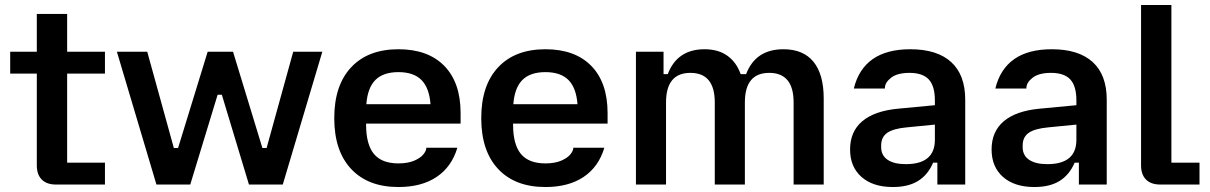

<svg xmlns="http://www.w3.org/2000/svg" viewBox="-20 -742 4864 772"><path d="M128 -77V-446H21V-534H128V-686H250V-534H402V-446H250V-88H402V0H205Q168 0 148 -20Q128 -40 128 -77Z M450 -534H572L679 -147H696L815 -534H917L1035 -147H1052L1159 -534H1276L1117 0H981L872 -361H855L745 0H609Z M1324 -267Q1324 -399 1392 -471.5Q1460 -544 1582 -544Q1701 -544 1766.5 -477Q1832 -410 1832 -287V-245H1452V-241Q1452 -161 1483.5 -123Q1515 -85 1582 -85Q1620 -85 1645.5 -96Q1671 -107 1682.5 -121.5Q1694 -136 1694 -146V-148H1819Q1796 -71 1735.5 -30.5Q1675 10 1582 10Q1460 10 1392 -62.5Q1324 -135 1324 -267ZM1711 -323Q1706 -389 1674.5 -420.5Q1643 -452 1582 -452Q1521 -452 1489.5 -420.5Q1458 -389 1453 -323Z M1915 -267Q1915 -399 1983 -471.5Q2051 -544 2173 -544Q2292 -544 2357.5 -477Q2423 -410 2423 -287V-245H2043V-241Q2043 -161 2074.5 -123Q2106 -85 2173 -85Q2211 -85 2236.5 -96Q2262 -107 2273.5 -121.5Q2285 -136 2285 -146V-148H2410Q2387 -71 2326.5 -30.5Q2266 10 2173 10Q2051 10 1983 -62.5Q1915 -135 1915 -267ZM2302 -323Q2297 -389 2265.5 -420.5Q2234 -452 2173 -452Q2112 -452 2080.5 -420.5Q2049 -389 2044 -323Z M2756 -449Q2658 -449 2658 -330V0H2537V-534H2648V-444H2665Q2703 -544 2813 -544Q2868 -544 2904.5 -518Q2941 -492 2958 -444H2980Q3018 -544 3130 -544Q3210 -544 3251 -493.5Q3292 -443 3292 -346V0H3171V-330Q3171 -449 3073 -449Q2975 -449 2975 -330V0H2854V-330Q2854 -449 2756 -449Z M3398 -141Q3398 -213 3447 -254.5Q3496 -296 3591 -305L3739 -319V-338Q3739 -396 3714.5 -422.5Q3690 -449 3637 -449Q3588 -449 3563 -429.5Q3538 -410 3538 -388V-386H3413Q3452 -544 3640 -544Q3748 -544 3804.5 -492.5Q3861 -441 3861 -341V0H3749V-88H3732Q3711 -39 3671.5 -14.5Q3632 10 3570 10Q3490 10 3444 -30.5Q3398 -71 3398 -141ZM3622 -82Q3739 -82 3739 -180V-241L3627 -230Q3572 -225 3547.5 -208Q3523 -191 3523 -157V-150Q3523 -117 3549 -99.5Q3575 -82 3622 -82Z M3967 -141Q3967 -213 4016 -254.5Q4065 -296 4160 -305L4308 -319V-338Q4308 -396 4283.5 -422.5Q4259 -449 4206 -449Q4157 -449 4132 -429.5Q4107 -410 4107 -388V-386H3982Q4021 -544 4209 -544Q4317 -544 4373.5 -492.5Q4430 -441 4430 -341V0H4318V-88H4301Q4280 -39 4240.5 -14.5Q4201 10 4139 10Q4059 10 4013 -30.5Q3967 -71 3967 -141ZM4191 -82Q4308 -82 4308 -180V-241L4196 -230Q4141 -225 4116.5 -208Q4092 -191 4092 -157V-150Q4092 -117 4118 -99.5Q4144 -82 4191 -82Z M4568 -77V-722H4690V-88H4803V0H4645Q4608 0 4588 -20Q4568 -40 4568 -77Z"/></svg>

Font: Mozilla Text BETA SemiBold
Style: Regular
Weight: 600
Designer: Studio DRAMA
Foundry: Studio DRAMA
Version: Version 0.100